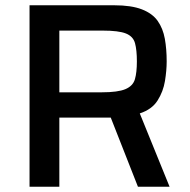

<svg xmlns="http://www.w3.org/2000/svg" viewBox="-20 -708 719 728"><path d="M92 0V-688H413Q478 -688 518 -672.5Q558 -657 578 -628.5Q598 -600 605 -561Q612 -522 612 -475Q612 -441 605.5 -401Q599 -361 577.5 -327Q556 -293 510 -278L623 0H503L400 -262Q396 -262 392 -262Q388 -262 383 -262H205V0ZM205 -358H366Q427 -358 455.5 -370Q484 -382 491.5 -407.5Q499 -433 499 -475Q499 -518 492 -544Q485 -570 457.5 -581Q430 -592 369 -592H205Z"/></svg>

Font: Saira Medium
Style: Regular
Weight: 500
Designer: Hector Gatti with collaboration of the Omnibus-Type team
Foundry: Omnibus-Type
Version: Version 1.100; ttfautohint (v1.8.3)